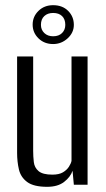

<svg xmlns="http://www.w3.org/2000/svg" viewBox="-20 -713 411 741"><path d="M162 8Q110 8 85 -10.5Q60 -29 53 -59Q46 -89 46 -123V-495H108V-131Q108 -109 110.5 -87.5Q113 -66 129 -52.5Q145 -39 182 -39Q208 -39 223 -48Q238 -57 246 -69.5Q254 -82 256 -92V-495H318V0H265L260 -54Q252 -30 227.5 -11Q203 8 162 8ZM185 -543Q151 -543 128.5 -565Q106 -587 106 -618Q106 -649 128.5 -671Q151 -693 185 -693Q221 -693 243 -671Q265 -649 265 -617Q265 -587 241 -565Q217 -543 185 -543ZM185 -573Q207 -573 219.5 -585.5Q232 -598 232 -617Q232 -639 219.5 -651Q207 -663 185 -663Q164 -663 151 -651Q138 -639 138 -617Q138 -598 151 -585.5Q164 -573 185 -573Z"/></svg>

Font: Alumni Sans Thin
Style: Regular
Weight: 400
Version: Version 1.018